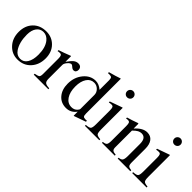

<svg xmlns="http://www.w3.org/2000/svg" viewBox="76 -1454 2234 2234"><g transform="rotate(45 1193.5 -336.5)"><path d="M470 -231Q470 -126 407.5 -58Q345 10 245 10Q153 10 91 -57.5Q29 -125 29 -228Q29 -332 91 -396Q153 -460 254 -460Q347 -460 408.5 -396.5Q470 -333 470 -231ZM380 -204Q380 -318 330 -382Q290 -432 235 -432Q183 -432 151 -389.5Q119 -347 119 -273Q119 -145 172 -68Q206 -18 262 -18Q317 -18 348.5 -67.5Q380 -117 380 -204Z M660 -458V-366Q698 -420 723.5 -440Q749 -460 780 -460Q806 -460 820.5 -446Q835 -432 835 -407Q835 -386 824.5 -374Q814 -362 796 -362Q777 -362 756 -382Q740 -397 730 -397Q709 -397 684.5 -368Q660 -339 660 -315V-90Q660 -47 677 -32Q694 -17 745 -15V0H505V-15Q553 -24 564.5 -35Q576 -46 576 -84V-334Q576 -367 568.5 -380.5Q561 -394 542 -394Q526 -394 507 -390V-406Q570 -426 655 -460Z M1322 -42 1175 10 1171 7V-57Q1123 10 1043 10Q960 10 909 -49.5Q858 -109 858 -205Q858 -311 919 -385.5Q980 -460 1066 -460Q1120 -460 1171 -417V-573Q1171 -604 1162 -614Q1153 -624 1125 -624Q1111 -624 1103 -623V-639Q1194 -663 1250 -683L1255 -681V-114Q1255 -79 1263.5 -68Q1272 -57 1299 -57Q1305 -57 1322 -58ZM1171 -102V-332Q1171 -372 1140.5 -402Q1110 -432 1069 -432Q1012 -432 978 -381Q944 -330 944 -245Q944 -153 981.5 -97.5Q1019 -42 1082 -42Q1129 -42 1156 -74Q1171 -91 1171 -102Z M1511 -632Q1511 -610 1496 -595.5Q1481 -581 1459 -581Q1438 -581 1423.5 -595.5Q1409 -610 1409 -632Q1409 -653 1424 -668Q1439 -683 1460 -683Q1482 -683 1496.5 -668Q1511 -653 1511 -632ZM1584 0H1347V-15Q1399 -18 1412.5 -33Q1426 -48 1426 -104V-331Q1426 -366 1419 -380Q1412 -394 1393 -394Q1369 -394 1351 -389V-405L1506 -460L1510 -456V-105Q1510 -49 1522.5 -34Q1535 -19 1584 -15Z M2094 0H1886L1887 -15Q1924 -18 1936.5 -36.5Q1949 -55 1949 -105V-304Q1949 -405 1876 -405Q1851 -405 1829 -393Q1807 -381 1773 -348V-72Q1773 -42 1786.5 -30Q1800 -18 1838 -15V0H1627V-15Q1665 -18 1677 -33.5Q1689 -49 1689 -94V-337Q1689 -374 1682 -388Q1675 -402 1654 -402Q1634 -402 1625 -398V-415Q1695 -435 1762 -460L1770 -457V-379H1771Q1842 -460 1915 -460Q1972 -460 2002.5 -420Q2033 -380 2033 -306V-85Q2033 -45 2045 -32Q2057 -19 2094 -15Z M2289 -632Q2289 -610 2274 -595.5Q2259 -581 2237 -581Q2216 -581 2201.5 -595.5Q2187 -610 2187 -632Q2187 -653 2202 -668Q2217 -683 2238 -683Q2260 -683 2274.5 -668Q2289 -653 2289 -632ZM2362 0H2125V-15Q2177 -18 2190.5 -33Q2204 -48 2204 -104V-331Q2204 -366 2197 -380Q2190 -394 2171 -394Q2147 -394 2129 -389V-405L2284 -460L2288 -456V-105Q2288 -49 2300.5 -34Q2313 -19 2362 -15Z"/></g></svg>

Font: STIX MathJax Main
Style: Regular
Weight: 400
Designer: MicroPress Inc., with final additions and corrections provided by Coen Hoffman, Elsevier (retired)
Version: Version 1.1.1